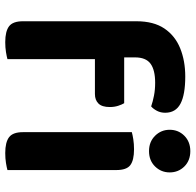

<svg xmlns="http://www.w3.org/2000/svg" viewBox="-27 -709 743 729"><g transform="rotate(90 344.5 -344.5)"><path d="M176.1 -333.4V-444.5H371.8Q376.9 -436.3 381.7 -421.7Q386.4 -407.2 386.4 -389.8Q386.4 -360.3 373.1 -346.8Q359.8 -333.4 337 -333.4ZM197.9 -485.5V-350.8H60.7V-490.9Q60.7 -556.3 88.2 -597.1Q115.7 -637.8 163.3 -657.1Q210.9 -676.4 270.5 -676.4Q339.6 -676.4 373.8 -658.2Q408.1 -640 408.1 -600.2Q408.1 -582.9 400.8 -568.9Q393.4 -554.9 384 -546.9Q365.3 -553.4 342.9 -557.7Q320.5 -562.1 294.1 -562.1Q245.9 -562.1 221.9 -544.6Q197.9 -527 197.9 -485.5ZM60.7 -381.3H204.6V-1.3Q195.3 1.4 177.9 4.3Q160.4 7.1 139.9 7.1Q99 7.1 79.8 -7.4Q60.7 -21.9 60.7 -60.1ZM472.7 -617.2Q472.7 -650.3 495.5 -673Q518.3 -695.6 553.8 -695.6Q589.6 -695.6 612.1 -673Q634.6 -650.3 634.6 -617.2Q634.6 -584.9 612.1 -561.8Q589.6 -538.8 553.8 -538.8Q518.3 -538.8 495.5 -561.8Q472.7 -584.9 472.7 -617.2ZM481.8 -264H625.7V-1.3Q616.5 1.4 599 4.3Q581.6 7.1 561.1 7.1Q520.2 7.1 501 -7.4Q481.8 -21.9 481.8 -60.1ZM625.7 -189.5H481.8V-473.5Q491.1 -476.2 508.7 -479.1Q526.3 -481.9 546.8 -481.9Q588.4 -481.9 607.1 -467.7Q625.7 -453.6 625.7 -414.4Z"/></g></svg>

Font: Baloo Bhaina 2
Style: Regular
Weight: 400
Designer: Yesha Goshar, Manish Minz, Shuchita Grover and Ek Type
Foundry: Ek Type
Version: Version 1.700